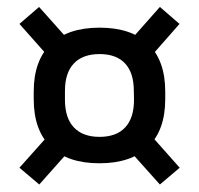

<svg xmlns="http://www.w3.org/2000/svg" viewBox="-20 -576 558 538"><path d="M258.5 -118.5Q169 -118.5 121.8 -165Q74.5 -211.5 74.5 -298V-319.5Q74.5 -406 122 -452.2Q169.5 -498.5 259 -498.5Q348.5 -498.5 395.8 -452.2Q443 -406 443 -319.5V-298Q443 -211.5 395.5 -165Q348 -118.5 258.5 -118.5ZM259 -192.5Q306 -192.5 330.8 -219Q355.5 -245.5 355.5 -296.5L355 -321Q355 -372 330.5 -398.2Q306 -424.5 259 -424.5Q212 -424.5 187 -398.2Q162 -372 162 -321V-296.5Q162 -245.5 187 -219Q212 -192.5 259 -192.5ZM389.5 -212 483.5 -106 428 -59 335 -163ZM182.5 -163 90 -59 34.5 -106 130 -213ZM124.5 -407.5 34.5 -509 89.5 -556.5 181 -454ZM335 -451.5 428 -556.5 483 -509 389 -402Z"/></svg>

Font: Anek Latin Medium
Style: Regular
Weight: 500
Designer: Yesha Goshar
Foundry: Ek Type
Version: Version 1.003